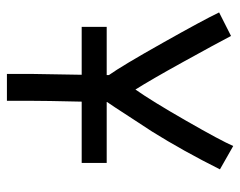

<svg xmlns="http://www.w3.org/2000/svg" viewBox="-90 -605 698 558"><g transform="rotate(90 259.0 -326.0)"><path d="M194.8 2.9V-65.9Q194.8 -72.8 197.3 -214.4H58.1V-287.1H198.2Q198.2 -287.1 198.2 -293.5Q171.4 -331.1 104.5 -450Q37.6 -568.8 16.1 -613.8L84.5 -648.4Q107.4 -604.5 159.9 -509.5Q212.4 -414.6 240.2 -370.6Q273.9 -418.5 331.5 -519Q389.2 -619.6 404.3 -654.8L472.2 -616.2Q418.5 -508.8 362.3 -418.9Q344.7 -392.6 324.5 -361.1Q304.2 -329.6 292.2 -311.5Q280.3 -293.5 276.4 -288.1V-287.1H453.6V-214.4H275.4Q272.9 -107.9 272.9 -61V2.9Z"/></g></svg>

Font: Fantasque Sans Mono
Style: Regular
Weight: 400
Monospace: yes
Designer: Jany Belluz
Version: Version 1.8.0 ; ttfautohint (v1.8.2)